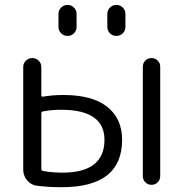

<svg xmlns="http://www.w3.org/2000/svg" viewBox="-20 -780 752 787"><path d="M419.9 -669.9V-722.7Q419.9 -738.3 430.7 -749Q441.4 -759.8 457 -759.8Q472.7 -759.8 483.4 -749Q494.1 -738.3 494.1 -722.7V-669.9Q494.1 -654.3 483.4 -643.6Q472.7 -632.8 457 -632.8Q441.4 -632.8 430.7 -643.6Q419.9 -654.3 419.9 -669.9ZM219.7 -669.9V-722.7Q219.7 -738.3 230.5 -749Q241.2 -759.8 256.8 -759.8Q272.5 -759.8 283.2 -749Q293.9 -738.3 293.9 -722.7V-669.9Q293.9 -654.3 283.2 -643.6Q272.5 -632.8 256.8 -632.8Q241.2 -632.8 230.5 -643.6Q219.7 -654.3 219.7 -669.9ZM565.4 -58.6V-505.9Q565.4 -521.5 575.7 -531.7Q585.9 -542 601.1 -542Q616.2 -542 626.5 -531.7Q636.7 -521.5 636.7 -505.9V-58.6Q636.7 -43 626.5 -32.7Q616.2 -22.5 601.1 -22.5Q585.9 -22.5 575.7 -32.7Q565.4 -43 565.4 -58.6ZM75.2 -504.9Q75.2 -520.5 85.9 -531.2Q96.7 -542 112.3 -542Q127.9 -542 138.7 -531.2Q149.4 -520.5 149.4 -504.9V-390.6Q149.4 -382.8 156.2 -383.8Q196.3 -390.6 240.2 -390.6Q358.4 -390.6 419.4 -342.3Q480.5 -293.9 480.5 -207Q480.5 -12.7 233.4 -12.7Q231.4 -12.7 230.5 -12.7Q179.7 -12.7 131.8 -18.6Q107.4 -21.5 91.3 -40.5Q75.2 -59.6 75.2 -85ZM156.2 -323.2Q149.4 -322.3 149.4 -314.5V-87.9Q149.4 -81.1 156.2 -79.1Q194.3 -72.3 235.4 -72.3Q408.2 -72.3 408.2 -207Q408.2 -330.1 230.5 -330.1Q191.4 -330.1 156.2 -323.2Z"/></svg>

Font: Gen Jyuu Gothic P Normal
Style: Regular
Weight: 300
Designer: [Source Han Sans]
Ryoko NISHIZUKA  (kana & ideographs); Paul D. Hunt (Latin, Greek & Cyrillic); Wenlong ZHANG  (bopomofo
Version: Version 1.002.20150607